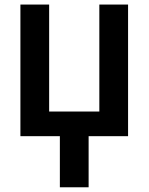

<svg xmlns="http://www.w3.org/2000/svg" viewBox="-20 -583 636 822"><path d="M67.4 0V-563.5H190.4V-105.5H405.3V-563.5H528.3V0H359.4V218.8H236.3V0Z"/></svg>

Font: Gothic A1
Style: Bold
Weight: 700
Version: Version 2.50